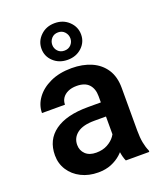

<svg xmlns="http://www.w3.org/2000/svg" viewBox="-145 -878 829 981"><g transform="rotate(-20 269.5 -387.5)"><path d="M353 -356.4Q353 -396.5 331.3 -420.2Q309.6 -443.8 264.6 -443.8Q237.8 -443.8 218 -434.8Q198.2 -425.8 187.5 -410.2Q176.8 -394.5 176.8 -374H51.8Q51.8 -417.5 78.9 -454.8Q106 -492.2 155.3 -515.1Q204.6 -538.1 271.5 -538.1Q331.5 -538.1 378.2 -517.8Q424.8 -497.6 451.7 -457Q478.5 -416.5 478.5 -355.5V-124Q478.5 -85.4 483.9 -57.4Q489.3 -29.3 499 -8.3V0H371.6Q362.3 -19.5 357.7 -50.3Q353 -81.1 353 -110.8ZM371.1 -245.6H290Q227.5 -245.6 196.3 -221.9Q165 -198.2 165 -159.2Q165 -128.9 185.8 -108.9Q206.5 -88.9 244.1 -88.9Q279.3 -88.9 305.2 -103Q331.1 -117.2 345.7 -137.5Q360.4 -157.7 360.8 -175.8L399.4 -120.1Q393.1 -100.6 379.4 -78.1Q365.7 -55.7 343.5 -35.6Q321.3 -15.6 290.5 -2.9Q259.8 9.8 219.2 9.8Q168 9.8 127.2 -10.7Q86.4 -31.2 63.2 -67.1Q40 -103 40 -147.9Q40 -231.9 102.8 -277.1Q165.5 -322.3 282.2 -322.3H371.1ZM269.5 -584.5Q223.1 -584.5 192.4 -613Q161.6 -641.6 161.6 -683.1Q161.6 -724.6 192.4 -754.2Q223.1 -783.7 269.5 -783.7Q315.4 -783.7 346.2 -754.2Q377 -724.6 377 -683.1Q377 -641.6 346.2 -613Q315.4 -584.5 269.5 -584.5ZM269.5 -634.3Q291.5 -634.3 305.2 -648.9Q318.8 -663.6 318.8 -683.1Q318.8 -703.1 305.2 -718.3Q291.5 -733.4 269.5 -733.4Q247.1 -733.4 233.6 -718.3Q220.2 -703.1 220.2 -683.1Q220.2 -663.6 233.6 -648.9Q247.1 -634.3 269.5 -634.3Z"/></g></svg>

Font: Heebo SemiBold
Style: Regular
Weight: 600
Designer: Oded Ezer
Foundry: Ezer Type House
Version: Version 3.100